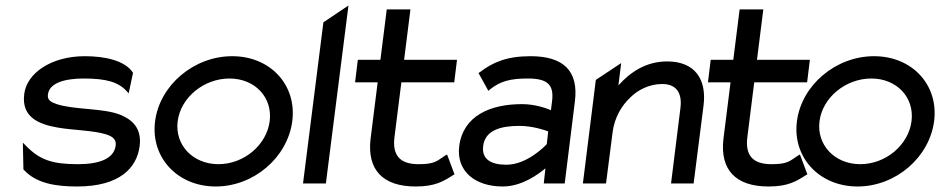

<svg xmlns="http://www.w3.org/2000/svg" viewBox="-20 -666 3413 697"><path d="M67 -49C112 0 183 11 260 11C415 11 477 -57 487 -136C495 -201 460 -232 415 -250C353 -274 250 -267 186 -288C166 -295 151 -302 154 -323C159 -365 215 -381 284 -381C369 -381 411 -367 441 -334L447 -327L463 -402L462 -403C433 -447 359 -462 288 -462C164 -462 77 -399 68 -325C57 -241 120 -215 189 -203C245 -193 319 -193 366 -178C387 -171 403 -161 400 -138C394 -89 339 -70 263 -70C170 -70 124 -85 72 -139L63 -148L65 -51Z M813 -381C906 -381 970 -312 959 -226C948 -140 866 -70 773 -70C680 -70 614 -140 625 -226C636 -312 720 -381 813 -381ZM763 11C902 11 1024 -95 1041 -226C1058 -357 962 -462 823 -462C684 -462 560 -357 543 -226C526 -95 624 11 763 11Z M1163 0 1245 -646 1154 -585 1080 0Z M1630 -33 1603 -105 1597 -102C1565 -81 1559 -70 1499 -70C1430 -70 1404 -104 1412 -168L1437 -367H1629L1639 -449H1447L1470 -632H1384L1361 -449H1279L1269 -367H1351L1325 -160C1313 -50 1369 11 1489 11C1560 11 1590 -8 1626 -31Z M1717 -401 1753 -336 1757 -340C1796 -372 1834 -381 1896 -381C1967 -381 1992 -359 1984 -298L1980 -266C1966 -272 1924 -288 1875 -288C1760 -288 1661 -246 1647 -135C1636 -46 1703 11 1805 11C1875 11 1935 -34 1960 -55L1954 0H2030L2067 -298C2081 -409 2025 -462 1906 -462C1820 -462 1769 -440 1722 -404ZM1734 -136C1741 -193 1797 -209 1865 -209C1913 -209 1957 -194 1970 -189L1965 -143C1956 -133 1892 -68 1818 -68C1761 -68 1728 -89 1734 -136Z M2534 -283C2546 -378 2503 -443 2402 -443C2325 -443 2268 -404 2225 -356L2235 -437L2143 -376L2096 0H2180L2204 -187C2211 -240 2237 -283 2268 -312C2295 -339 2336 -361 2384 -361C2438 -361 2457 -325 2450 -273L2416 0H2498Z M2911 -33 2884 -105 2878 -102C2846 -81 2840 -70 2780 -70C2711 -70 2685 -104 2693 -168L2718 -367H2910L2920 -449H2728L2751 -632H2665L2642 -449H2560L2550 -367H2632L2606 -160C2594 -50 2650 11 2770 11C2841 11 2871 -8 2907 -31Z M3143 -381C3236 -381 3300 -312 3289 -226C3278 -140 3196 -70 3103 -70C3010 -70 2944 -140 2955 -226C2966 -312 3050 -381 3143 -381ZM3093 11C3232 11 3354 -95 3371 -226C3388 -357 3292 -462 3153 -462C3014 -462 2890 -357 2873 -226C2856 -95 2954 11 3093 11Z"/></svg>

Font: Charger
Style: BdIt
Weight: 400
Designer: Jasper
Foundry: Cannot Into Space Fonts
Version: Version 0.98